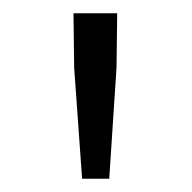

<svg xmlns="http://www.w3.org/2000/svg" viewBox="-20 -787 290 290"><path d="M104 -517H145L156 -685L157 -767H91L92 -685Z"/></svg>

Font: Spoqa Han Sans Neo Light
Style: Regular
Weight: 300
Designer: [Spoqa Han Sans Neo] Dong-huui Kim  Younghwa Kang  Yujin Lee  [Noto Sans] Ryoko NISHIZUKA  (kana & ideographs); Paul D. 
Foundry: Spoqa (http://www.spoqa-han-sans.com)
Version: Version 1.000